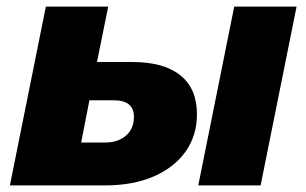

<svg xmlns="http://www.w3.org/2000/svg" viewBox="-20 -562 929 582"><path d="M381 -374Q477 -374 527 -333.5Q577 -293 577 -216Q577 -151 542.5 -102.5Q508 -54 445.5 -27Q383 0 298 0H10L119 -542H308L274 -374ZM581 0 690 -542H879L770 0ZM298 -130Q338 -130 362 -151Q386 -172 386 -208Q386 -258 325 -258H251L226 -130Z"/></svg>

Font: Montserrat ExtraBold
Style: Italic
Weight: 800
Italic angle: -11.3°
Designer: Julieta Ulanovsky
Foundry: Julieta Ulanovsky
Version: Version 9.000; ttfautohint (v1.8.4.7-5d5b)